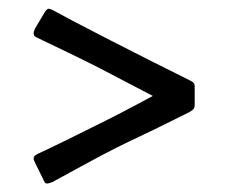

<svg xmlns="http://www.w3.org/2000/svg" viewBox="-20 -504 539 443"><path d="M429.2 -262.2V-304.7Q429.2 -310.1 427 -312.5Q424.8 -314.9 421.1 -316.9Q417.5 -318.8 415.5 -319.8Q334.5 -359.9 235.8 -410.4Q137.2 -460.9 101.1 -481Q95.7 -483.9 91.8 -483.9Q90.8 -483.9 88.6 -482.2Q86.4 -480.5 84 -477.1L61 -438.5Q57.6 -431.2 57.6 -426.8Q57.6 -423.3 59.6 -421.1Q61.5 -418.9 66.9 -416.5Q84.5 -408.2 137 -382.8Q189.5 -357.4 211.9 -345.7L332.5 -282.7Q318.8 -274.9 258.3 -243.2L229.5 -228.5Q121.6 -174.3 66.9 -148.9Q57.6 -144.5 57.6 -138.7Q57.6 -135.7 59.1 -132.6Q60.5 -129.4 61 -128.4L80.6 -88.4Q83 -83 84.5 -81.8Q85.9 -80.6 89.4 -80.6Q91.8 -80.6 101.1 -84Q117.2 -92.8 167.2 -120.1Q217.3 -147.5 244.6 -161.1Q251.5 -164.6 259.5 -168.5Q267.6 -172.4 275.4 -176.3Q322.8 -198.2 417.5 -245.6Q423.8 -249.5 426.5 -252.4Q429.2 -255.4 429.2 -262.2Z"/></svg>

Font: David Libre Medium
Style: Regular
Weight: 500
Version: Version 1.000